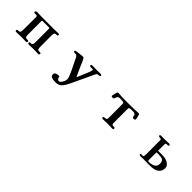

<svg xmlns="http://www.w3.org/2000/svg" viewBox="323 -1872 3355 3355"><g transform="rotate(45 2000.0 -195.0)"><path d="M791 -24Q791 0 765 0Q737 0 708 -1.5Q679 -3 650 -3Q622 -3 595 -1Q568 1 540 1Q531 1 520 -3.5Q509 -8 509 -19Q509 -39 522.5 -40Q536 -41 550 -41Q568 -41 576 -52Q584 -63 586 -78.5Q588 -94 588 -107V-419Q588 -426 588 -432.5Q588 -439 588 -446Q588 -457 582.5 -459Q577 -461 569 -461H418Q406 -461 403 -454.5Q400 -448 400 -437Q400 -354 400.5 -271Q401 -188 401 -105Q401 -87 406.5 -67.5Q412 -48 433 -44Q439 -43 445 -43.5Q451 -44 457 -44Q468 -44 478 -41.5Q488 -39 488 -24Q488 0 460 0Q432 0 404 -1.5Q376 -3 347 -3Q319 -3 290 -1Q261 1 232 1Q221 1 210.5 -2Q200 -5 200 -19Q200 -41 226 -41Q264 -41 274 -57Q284 -73 284 -107Q284 -187 284.5 -266.5Q285 -346 285 -425Q285 -440 280 -450Q275 -460 258 -460Q252 -460 245.5 -459.5Q239 -459 233 -459Q223 -459 213 -461.5Q203 -464 203 -478Q203 -491 211 -498Q219 -505 231 -505Q256 -505 284.5 -503.5Q313 -502 338 -502H645Q674 -502 703 -503.5Q732 -505 760 -505Q772 -505 779 -502Q786 -499 786 -485Q786 -465 772 -464Q758 -463 744 -463Q717 -463 710 -441.5Q703 -420 703 -399Q703 -326 703.5 -252.5Q704 -179 704 -105Q704 -87 709 -67.5Q714 -48 736 -44Q742 -43 748 -43.5Q754 -44 760 -44Q771 -44 781 -41.5Q791 -39 791 -24Z M1813 -505Q1813 -491 1796 -487.5Q1779 -484 1769 -484Q1750 -484 1741 -475.5Q1732 -467 1724 -451Q1711 -426 1701 -403.5Q1691 -381 1679 -354Q1654 -301 1628.5 -247.5Q1603 -194 1578 -141Q1558 -97 1537.5 -53Q1517 -9 1493 33Q1461 88 1425 112.5Q1389 137 1324 137Q1302 137 1272.5 133.5Q1243 130 1221.5 116Q1200 102 1200 72Q1200 43 1217 30.5Q1234 18 1258 15.5Q1282 13 1304 13Q1306 26 1312.5 42Q1319 58 1330.5 70Q1342 82 1358 82Q1373 82 1386 69.5Q1399 57 1409.5 40.5Q1420 24 1425 12Q1432 -2 1436 -17.5Q1440 -33 1440 -49Q1440 -69 1432 -91Q1404 -169 1369 -236.5Q1334 -304 1299 -379Q1291 -396 1282.5 -414.5Q1274 -433 1261 -447Q1247 -464 1235 -463.5Q1223 -463 1203 -463Q1193 -463 1185.5 -467.5Q1178 -472 1178 -484Q1178 -489 1179 -491.5Q1180 -494 1184 -498Q1187 -501 1209.5 -505Q1232 -509 1261.5 -512.5Q1291 -516 1315.5 -518Q1340 -520 1348 -520Q1359 -520 1366 -519Q1373 -518 1378 -509Q1391 -488 1403.5 -461Q1416 -434 1427 -408Q1438 -382 1445 -364Q1465 -315 1485.5 -274Q1506 -233 1527 -184Q1547 -229 1566 -274.5Q1585 -320 1604 -366Q1614 -391 1623.5 -415Q1633 -439 1637 -458Q1639 -462 1638.5 -466.5Q1638 -471 1638 -475Q1638 -483 1628 -484.5Q1618 -486 1612 -486Q1604 -486 1595.5 -485.5Q1587 -485 1579 -485Q1569 -485 1560.5 -489Q1552 -493 1552 -505Q1552 -521 1567 -524Q1582 -527 1593 -527Q1621 -527 1648.5 -525.5Q1676 -524 1704 -524Q1724 -524 1744 -525.5Q1764 -527 1783 -527Q1792 -527 1802.5 -521.5Q1813 -516 1813 -505Z M2783 -400Q2783 -390 2771.5 -383.5Q2760 -377 2752 -377Q2745 -377 2737.5 -378.5Q2730 -380 2725 -384Q2719 -390 2717 -401.5Q2715 -413 2712 -426Q2709 -439 2699 -448.5Q2689 -458 2667 -461Q2652 -463 2637 -463Q2622 -463 2607 -463Q2598 -463 2585 -461.5Q2572 -460 2561.5 -454Q2551 -448 2551 -435V-75Q2551 -50 2563 -43Q2575 -36 2590.5 -36Q2606 -36 2618 -33Q2630 -30 2630 -13Q2630 0 2622 3.5Q2614 7 2603 7Q2575 7 2546.5 5Q2518 3 2489 3Q2461 3 2433 5Q2405 7 2376 7Q2365 7 2355.5 4Q2346 1 2346 -13Q2346 -28 2356 -31.5Q2366 -35 2379.5 -34.5Q2393 -34 2405.5 -37Q2418 -40 2424 -54Q2427 -62 2427.5 -70Q2428 -78 2428 -85Q2428 -168 2427.5 -248.5Q2427 -329 2427 -411Q2427 -415 2427.5 -419Q2428 -423 2427 -427Q2426 -440 2421 -447Q2416 -454 2403 -457Q2384 -462 2364 -462Q2344 -462 2324 -462Q2299 -462 2287 -453.5Q2275 -445 2270.5 -432.5Q2266 -420 2262.5 -407.5Q2259 -395 2250.5 -386.5Q2242 -378 2222 -378Q2214 -378 2203.5 -383Q2193 -388 2193 -398Q2193 -402 2196.5 -417Q2200 -432 2205 -451Q2210 -470 2214.5 -485Q2219 -500 2221 -503V-502Q2226 -507 2232 -508.5Q2238 -510 2244 -510Q2265 -510 2285.5 -508Q2306 -506 2327 -505Q2372 -504 2417.5 -503.5Q2463 -503 2508 -503Q2543 -503 2578.5 -503.5Q2614 -504 2649 -505Q2671 -506 2692 -508Q2713 -510 2735 -510Q2748 -510 2758 -504Q2759 -503 2763 -488.5Q2767 -474 2771.5 -454.5Q2776 -435 2779.5 -419Q2783 -403 2783 -400Z M3628 -144Q3628 -195 3609.5 -216.5Q3591 -238 3559 -242.5Q3527 -247 3486 -247Q3476 -247 3465.5 -246.5Q3455 -246 3444 -245V-53Q3444 -40 3452.5 -36.5Q3461 -33 3471 -33Q3508 -33 3544 -42Q3580 -51 3604 -75.5Q3628 -100 3628 -144ZM3748 -156Q3748 -101 3719.5 -66.5Q3691 -32 3641 -15Q3608 -4 3569.5 -2Q3531 0 3496 0Q3468 0 3439.5 -1Q3411 -2 3382 -2Q3362 -2 3341 -1Q3320 0 3300 0Q3290 0 3276 -3Q3262 -6 3262 -19Q3262 -25 3271.5 -30Q3281 -35 3285 -35Q3293 -35 3300 -34.5Q3307 -34 3314 -34Q3331 -34 3334.5 -41Q3338 -48 3339 -63Q3340 -77 3340.5 -91.5Q3341 -106 3341 -120Q3341 -201 3340.5 -284.5Q3340 -368 3340 -449Q3340 -461 3329.5 -464.5Q3319 -468 3305.5 -469Q3292 -470 3281.5 -473.5Q3271 -477 3271 -490Q3271 -501 3278.5 -505Q3286 -509 3296 -509Q3315 -509 3333.5 -508.5Q3352 -508 3371 -508Q3392 -508 3412.5 -509Q3433 -510 3454 -510Q3463 -510 3472.5 -511Q3482 -512 3491 -512Q3497 -512 3507.5 -507Q3518 -502 3518 -495Q3518 -474 3501.5 -473Q3485 -472 3471 -472Q3455 -472 3449.5 -465Q3444 -458 3444 -442V-285Q3461 -286 3478 -286Q3495 -286 3511 -286Q3538 -286 3565 -285Q3592 -284 3618 -279Q3650 -273 3679.5 -257.5Q3709 -242 3728.5 -217.5Q3748 -193 3748 -156Z"/></g></svg>

Font: Kaisei Tokumin ExtraBold
Style: Regular
Weight: 800
Designer: Font-Kai, 金井和夫
Foundry: KAZUO KANAI
Version: Version 5.003